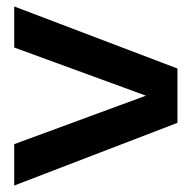

<svg xmlns="http://www.w3.org/2000/svg" viewBox="-20 -544 600 594"><path d="M24 30 529 -164V-332L24 -524V-397L431.5 -248L24 -98Z"/></svg>

Font: HK Grotesk Black
Style: Italic
Weight: 900
Italic angle: -16°
Designer: Alfredo Marco Pradil
Foundry: Hanken Design Co.
Version: Version 3.001;FEAKit 1.0